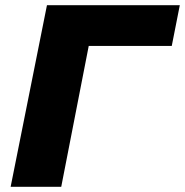

<svg xmlns="http://www.w3.org/2000/svg" viewBox="-20 -720 713 740"><path d="M21 0 161 -700H673L642 -543H322L216 0Z"/></svg>

Font: Montserrat ExtraBold
Style: Italic
Weight: 800
Italic angle: -11.3°
Designer: Julieta Ulanovsky
Foundry: Julieta Ulanovsky
Version: Version 9.000; ttfautohint (v1.8.4.7-5d5b)